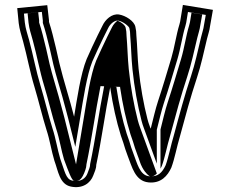

<svg xmlns="http://www.w3.org/2000/svg" viewBox="-20 -741 934 780"><path d="M428 -388V-384C438.3 -314 452.6 -248.9 471 -190L481 -161C483.7 -151.7 486.3 -143 489 -135L499 -107C516.2 -64 528.5 -5.4 583.5 0C634.4 5 660.9 -27.1 676 -60C689.9 -97.1 698.1 -144.5 711 -187C732.9 -268.4 754.2 -347.5 780 -425C796.7 -475.2 808.1 -529.9 821 -583.5C824.7 -599.1 831.7 -618.4 833 -633L845 -701L723 -721L712 -654L709 -642C695.6 -598.4 689.3 -549.5 676 -505C658.8 -447.6 640.9 -386.8 622 -330C612.2 -300.6 601.1 -253.2 593 -221C592.3 -220.3 592 -219.3 592 -218L588 -229C584.7 -237.7 581.7 -247.2 579 -257.5C563.3 -318.4 550.4 -390.3 543 -462C538.5 -505.5 537.9 -554.1 534 -597C534 -609 532.7 -620.7 530 -632C525.3 -655.7 490.3 -677.6 464 -682C433.9 -687 407.4 -660.4 397 -638L377 -598C367.9 -579.8 340.2 -520.5 332 -501C307.6 -441.3 293.1 -339.9 281 -267C263.6 -336.6 238.1 -414.1 221 -485L207 -547C197.6 -585.9 189.5 -620.4 179 -652V-659L172 -720L50 -708L56 -647C59.4 -620.2 66.1 -601 74 -572C90.3 -512.3 102 -446.9 120 -388C136.8 -332.4 152.6 -264.9 169 -213C182.2 -173.5 189 -127 201 -88C216.5 -46.7 221.5 7.3 268 17C315.5 26.9 347.7 2.6 359 -28.5C363.4 -40.6 371 -55.2 371 -71C393 -174.8 406.7 -281.4 428 -388ZM346 -73.6V-71C346 -63 340.9 -51.8 335.5 -37C328.2 -16.9 308.8 0 273.1 -7.5C247.2 -12.9 243 -46.4 224.7 -96C213.6 -132.6 206.7 -178.9 192.8 -220.7C177 -270.8 161.1 -338.6 143.9 -395.3C126.5 -452.2 114.8 -517.4 98.1 -578.6C90.2 -607.5 84.3 -622.4 80.8 -649.8L77.3 -685.6L150 -692.7L154 -657.6V-647.9C164.5 -616.3 172.9 -581.7 182.7 -541.3L196.7 -479.3C207.5 -434.2 222.2 -388.5 233.8 -346.5C242.7 -312.1 249.6 -289.6 256.7 -260.9L285.9 -144.3L305.7 -262.9C317.8 -335.9 332.9 -437.1 355.1 -491.4C362.7 -509.4 390.8 -569.6 399.4 -586.8L419.5 -627.1C428 -645.4 447.3 -659.4 459.9 -657.3C480.5 -653.9 504.2 -633.7 505.6 -626.7C508 -616.3 509 -607.4 509 -597V-595.9C512.8 -554 513.4 -504.9 518.1 -459.4C525.7 -386.5 538.7 -313.6 554.8 -251.3C557.6 -240.3 561 -229.4 564.6 -220.2L617 -76.1V-213.9C624.7 -244.7 636.6 -294.6 645.7 -322.1C664.8 -379.5 682.8 -440.6 699.9 -497.8C714.2 -545.3 720.5 -594.3 733.1 -635.3L736.5 -648.9L743.6 -692.3L816 -680.4L808.2 -636.3C807.3 -625.9 801.1 -607.6 796.7 -589.3C783.7 -535.3 772.4 -481.2 756.3 -432.9C730.2 -354.7 708.6 -274.4 687 -193.9C673.3 -148.6 665.3 -103.3 652.9 -69.6C639.2 -40.4 622 -21.4 585.9 -24.9C547.4 -28.6 536.5 -80.1 522.4 -115.9L512.6 -143.2C509.7 -152.1 507.5 -159.2 504.9 -168.5L494.8 -197.8C476.8 -255.5 462.9 -318.9 453 -385.8V-388L403.5 -392.9C381.8 -284.3 367.9 -176.9 346 -73.6ZM388.3 -391.1 468 -388V-385.1C478.1 -317.1 492.1 -253 510.2 -195L520.3 -165.8C523.2 -155.7 525.2 -149 528.1 -140.3L537.9 -112.8C546.6 -91 549 -77.5 557.9 -61C571 -36.6 586.4 -25 589.7 -24.7C599.5 -23.7 605.8 -24.8 617.2 -36L549 -223.3C545.6 -232.3 542.3 -242.8 539.5 -253.5C523.6 -315.4 510.6 -387.9 503.1 -460.4C498.5 -505.1 497.8 -554 494 -596.3V-597C494 -608 492.9 -617.9 490.4 -628.6C488.4 -638.7 471.3 -652.2 457.6 -656.8C450.8 -652.8 440.4 -641.6 435.3 -630.8L415.2 -590.5C406.5 -573.1 378.5 -513.1 370.7 -494.7C347.9 -438.9 332.9 -337.3 320.8 -264.4L288.9 -73.3L241.5 -263.1C234.2 -292.1 227.4 -314.5 218.5 -348.9C206.8 -391.2 192.2 -436.8 181.4 -481.4L167.4 -543.4C157.8 -583.2 149.5 -617.9 139 -649.4V-658.1L135.2 -691.1L92.2 -686.8L95.9 -648.7C99.3 -621.3 105.5 -605.3 113.4 -576.2C130 -515.6 141.7 -450.3 159.3 -392.7C176.4 -336.4 192.2 -268.6 208.2 -218C221.9 -176.9 228.7 -130.5 240.1 -93.2C258.9 -42.8 270.9 -8.7 280.7 -6.7C293.5 -4 305.7 -5.7 316.9 -27.1C323.4 -39.4 331 -59.7 331 -71V-72.6C352.9 -176.1 366.7 -283.2 388.3 -391.1ZM632 -56C634 -59.5 635.3 -62 637.3 -66.3C650.1 -100.9 658.2 -147.2 671.6 -191.4C693.4 -272.2 714.9 -352.1 740.8 -430.1C757.1 -479 768.5 -533.3 781.4 -587.2C785.6 -604.4 792 -623.3 793.1 -635.1L801.5 -682.3L758 -689.4L751.7 -650.8L748.4 -637.7C735.3 -595 729.3 -547 715.3 -500.4C698.1 -443.1 680.2 -382.1 661.2 -324.9C651.6 -296.1 640.2 -248 632 -215.1Z"/></svg>

Font: Tape
Style: Regular
Weight: 500
Foundry: Cannot Into Space Fonts
Version: Version 0.97